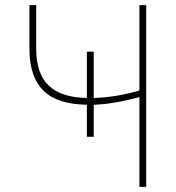

<svg xmlns="http://www.w3.org/2000/svg" viewBox="-20 -731 687 751"><path d="M95.2 -710.9C95.2 -710.9 95.2 -531.2 95.2 -531.2C95.2 -531.2 95.2 -531.2 95.2 -531.2C96.7 -461.4 115.2 -409.7 151.4 -375C187 -340.3 243.2 -322.8 319.8 -321.3C319.8 -321.3 319.8 -195.8 319.8 -195.8C319.8 -195.8 346.7 -195.8 346.7 -195.8C346.7 -195.8 346.7 -321.3 346.7 -321.3C346.7 -321.3 346.7 -321.3 346.7 -321.3C397.9 -322.8 457.5 -333 525.4 -351.1C525.4 -351.1 525.4 0 525.4 0C525.4 0 551.8 0 551.8 0C551.8 0 551.8 -710.9 551.8 -710.9C551.8 -710.9 525.4 -710.9 525.4 -710.9C525.4 -710.9 525.4 -377 525.4 -377C525.4 -377 525.4 -377 525.4 -377C465.8 -359.4 406.2 -349.6 346.7 -347.7C346.7 -347.7 346.7 -528.8 346.7 -528.8C346.7 -528.8 319.8 -528.8 319.8 -528.8C319.8 -528.8 319.8 -347.7 319.8 -347.7C319.8 -347.7 319.8 -347.7 319.8 -347.7C252.4 -349.1 202.6 -365.2 170.4 -396.5C138.2 -427.2 122.1 -474.1 121.6 -537.1C121.6 -537.1 121.6 -710.9 121.6 -710.9C121.6 -710.9 95.2 -710.9 95.2 -710.9Z"/></svg>

Font: WOX
Style: Regular
Weight: 500
Designer: Google
Foundry: ""
Version: ""